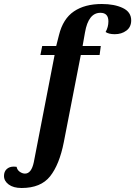

<svg xmlns="http://www.w3.org/2000/svg" viewBox="-161 -740 676 960"><path d="M-92 93Q-83 93 -78 94Q-75 110 -62 119Q-49 128 -36 128Q-4 128 8 71L112 -465H41L50 -510H120L134 -565Q154 -646 208.5 -683Q263 -720 348 -720Q411 -720 453 -700Q495 -680 495 -638Q495 -605 471 -587Q447 -569 413 -569Q383 -569 367 -580Q381 -605 381 -633Q381 -676 341 -676Q281 -676 264 -578L252 -510H343L337 -465H243L158 -29Q136 83 89.5 141.5Q43 200 -53 200Q-94 200 -117.5 182.5Q-141 165 -141 140Q-141 118 -127.5 105.5Q-114 93 -92 93Z"/></svg>

Font: Sansita Medium Italic
Style: Regular
Weight: 500
Italic angle: -11°
Designer: Pablo Cosgaya
Foundry: Omnibus-Type
Version: Version 1.006